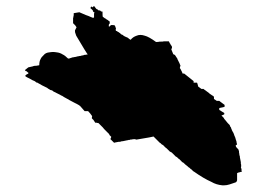

<svg xmlns="http://www.w3.org/2000/svg" viewBox="-20 -546 794 599"><path d="M676.8 -179.7 670.9 -185.5Q678.7 -188.5 679.7 -189.5V-193.4L664.1 -203.1V-209Q679.7 -211.9 680.7 -212.9V-218.8Q676.8 -221.7 672.9 -224.6Q668.9 -227.5 667 -229Q665 -230.5 664.1 -231.4H656.2Q648.4 -236.3 647.5 -237.3V-244.1L644.5 -247.1Q641.6 -248 639.6 -250L633.8 -253.9L631.8 -255.9L620.1 -264.6Q615.2 -267.6 615.2 -268.6H608.4Q605.5 -270.5 602.5 -272.9Q599.6 -275.4 598.6 -275.4Q595.7 -287.1 594.7 -288.1H584V-293L554.7 -316.4Q549.8 -316.4 548.8 -317.4Q548.8 -320.3 547.9 -321.3Q546.9 -322.3 546.9 -323.2Q546.9 -324.2 545.9 -325.2L543 -331.1Q541 -333 541 -334L543 -341.8Q542 -342.8 540 -348.6L536.1 -356.4Q535.2 -357.4 533.2 -362.3Q533.2 -364.3 532.2 -365.2L530.3 -367.2Q529.3 -368.2 529.3 -369.1L525.4 -375Q523.4 -375 522.5 -376Q521.5 -377 520.5 -377Q515.6 -388.7 514.6 -391.6Q514.6 -393.6 515.6 -394.5Q515.6 -395.5 516.6 -396.5Q516.6 -401.4 515.6 -402.3Q513.7 -404.3 512.7 -406.2Q512.7 -407.2 511.7 -408.2L510.7 -410.2Q509.8 -410.2 509.8 -411.1Q508.8 -412.1 508.8 -413.1L506.8 -417H491.2Q490.2 -416 476.6 -416Q475.6 -415 466.8 -415Q444.3 -431.6 431.6 -434.6Q417 -439.5 406.2 -434.6Q394.5 -430.7 387.7 -421.9Q386.7 -421.9 382.8 -424.8Q380.9 -426.8 378.9 -427.7L377.9 -428.7Q377 -429.7 376 -429.7H375Q366.2 -433.6 364.3 -435.5L363.3 -436.5Q363.3 -437.5 361.3 -437.5Q359.4 -437.5 359.4 -438.5L357.4 -439.5L354.5 -442.4L353.5 -443.4Q351.6 -443.4 351.6 -444.3Q351.6 -445.3 350.6 -445.3Q349.6 -445.3 348.6 -446.3Q347.7 -446.3 345.7 -448.2Q345.7 -449.2 343.8 -449.2Q341.8 -449.2 341.8 -450.2Q340.8 -451.2 340.8 -454.1Q341.8 -454.1 341.8 -457L339.8 -462.9L337.9 -466.8Q336.9 -467.8 330.1 -467.8H326.2L321.3 -462.9Q320.3 -463.9 319.3 -463.9Q319.3 -469.7 320.3 -470.7L322.3 -472.7V-478.5L320.3 -480.5L318.4 -481.4L316.4 -483.4L312.5 -485.4L310.5 -487.3L308.6 -488.3L306.6 -489.3Q304.7 -490.2 304.7 -491.2L300.8 -493.2Q299.8 -494.1 299.8 -509.8Q295.9 -509.8 294.9 -510.7L293 -512.7Q292 -513.7 287.1 -513.7L285.2 -515.6Q283.2 -517.6 282.2 -517.6H281.2Q277.3 -521.5 275.4 -525.4Q274.4 -526.4 272.5 -526.4Q271.5 -526.4 270.5 -525.4Q268.6 -523.4 269.5 -522.5Q266.6 -525.4 264.6 -525.4Q263.7 -525.4 263.7 -524.4Q262.7 -523.4 262.7 -521.5V-519.5Q263.7 -519.5 264.6 -518.6L265.6 -517.6L267.6 -515.6L269.5 -513.7Q269.5 -510.7 271.5 -508.8Q272.5 -507.8 274.4 -507.8V-504.9H273.4V-492.2Q271.5 -490.2 270.5 -490.2L262.7 -493.2Q256.8 -496.1 248 -499L227.5 -507.8Q214.8 -505.9 210 -504.9V-498Q209 -497.1 209 -492.2L208 -490.2V-473.6L214.8 -466.8L218.8 -460.9L213.9 -451.2Q213.9 -444.3 214.8 -443.4L217.8 -434.6Q250 -379.9 253.9 -376H251Q250 -375 246.1 -375Q242.2 -375 241.2 -374Q239.3 -373 236.8 -373Q234.4 -373 233.4 -372.1Q230.5 -371.1 226.6 -371.1Q224.6 -370.1 221.7 -370.1Q219.7 -369.1 217.8 -369.1Q216.8 -368.2 212.9 -368.2Q210.9 -367.2 207 -367.2Q201.2 -365.2 198.2 -364.3Q197.3 -363.3 192.4 -363.3Q182.6 -373 175.8 -376Q167 -381.8 156.2 -382.8Q145.5 -384.8 134.8 -382.8Q122.1 -381.8 116.2 -374Q109.4 -368.2 106.4 -361.3Q102.5 -354.5 102.5 -342.8Q101.6 -341.8 97.7 -341.8Q96.7 -340.8 91.8 -340.8H87.9Q86.9 -339.8 84 -339.8Q83 -338.9 82 -338.9Q70.3 -335.9 68.4 -335.9L58.6 -328.1V-325.2Q59.6 -324.2 61.5 -324.2Q62.5 -323.2 63.5 -323.2L66.4 -320.3L68.4 -319.3V-316.4Q67.4 -316.4 66.4 -315.4L64.5 -314.5L62.5 -313.5L60.5 -311.5L58.6 -310.5Q59.6 -309.6 59.6 -307.6Q60.5 -306.6 76.2 -298.8Q80.1 -295.9 87.9 -293Q88.9 -292 90.8 -291L92.8 -289.1L95.7 -288.1Q97.7 -288.1 98.6 -287.1Q99.6 -287.1 99.6 -286.1L101.6 -285.2L103.5 -284.2L105.5 -283.2Q111.3 -279.3 116.2 -277.3L120.1 -275.4L124 -273.4Q127 -272.5 128.9 -270.5Q130.9 -268.6 131.8 -268.6L133.8 -267.6Q134.8 -265.6 139.6 -264.6Q141.6 -264.6 142.6 -263.7L144.5 -262.7L146.5 -260.7L168 -250Q169.9 -248 173.8 -247.1L179.7 -243.2Q189.5 -238.3 190.4 -237.3Q193.4 -236.3 195.3 -234.4Q196.3 -233.4 211.9 -225.6L219.7 -221.7Q222.7 -219.7 226.6 -217.8Q228.5 -215.8 229.5 -215.8L244.1 -199.2H254.9Q261.7 -192.4 267.6 -183.6Q266.6 -182.6 266.6 -176.8L269.5 -173.8L271.5 -171.9Q272.5 -169.9 273.4 -168.9L277.3 -163.1H282.2Q283.2 -162.1 287.1 -162.1L288.1 -161.1L298.8 -150.4L300.8 -148.4Q301.8 -146.5 304.7 -143.6Q307.6 -140.6 311.5 -136.7L319.3 -128.9Q320.3 -128.9 320.3 -127L321.3 -126Q322.3 -125 322.3 -124Q322.3 -123 323.2 -123L324.2 -122.1L327.1 -119.1Q326.2 -114.3 324.2 -112.3L335.9 -100.6L339.8 -101.6L349.6 -103.5Q356.4 -103.5 357.4 -104.5Q358.4 -105.5 363.3 -105.5Q367.2 -106.4 377 -108.4Q379.9 -108.4 380.9 -109.4H384.8L385.7 -110.4Q391.6 -110.4 392.6 -111.3Q397.5 -111.3 398.4 -112.3Q399.4 -111.3 403.3 -111.3Q404.3 -110.4 405.3 -110.4Q458 -119.1 459 -120.1L476.6 -102.5L478.5 -100.6L480.5 -99.6L483.4 -96.7L484.4 -95.7Q485.4 -95.7 486.3 -94.7Q486.3 -93.8 488.3 -93.8L489.3 -92.8L492.2 -89.8L496.1 -85.9Q498 -84 500 -83L503.9 -79.1L509.8 -73.2L511.7 -72.3L515.6 -70.3L518.6 -67.4L526.4 -59.6L528.3 -57.6Q531.2 -56.6 533.2 -54.7L537.1 -50.8L539.1 -49.8L548.8 -40L550.8 -39.1L552.7 -38.1Q552.7 -37.1 553.7 -37.1L557.6 -33.2Q565.4 -27.3 569.3 -23.4Q570.3 -23.4 571.3 -22.5L573.2 -20.5L575.2 -18.6Q576.2 -17.6 577.1 -17.6L582 -12.7Q584 -10.7 585 -10.7Q615.2 10.7 639.6 21.5Q654.3 30.3 673.8 32.2H678.7Q687.5 32.2 696.3 29.3L713.9 23.4Q717.8 22.5 718.8 18.6Q719.7 17.6 719.7 15.6V-5.9Q722.7 -7.8 728.5 -8.8Q729.5 -9.8 734.4 -9.8Q733.4 -10.7 733.4 -19.5Q732.4 -19.5 732.4 -21.5L731.4 -22.5Q732.4 -23.4 732.4 -29.3Q732.4 -34.2 731.4 -35.2V-40L728.5 -54.7Q728.5 -59.6 727.5 -60.5Q726.6 -61.5 726.6 -66.4Q725.6 -67.4 725.6 -74.2L723.6 -80.1L719.7 -84Q715.8 -87.9 715.8 -89.8Q714.8 -91.8 715.8 -92.8Q717.8 -94.7 719.7 -94.7Q718.8 -95.7 718.8 -99.6Q717.8 -100.6 717.8 -104.5L714.8 -113.3Q714.8 -116.2 713.9 -117.2Q712.9 -117.2 712.9 -119.1Q712.9 -121.1 711.9 -121.1L710 -127Q709 -127.9 709 -129.9Q708 -130.9 708 -131.8Q707 -132.8 705.1 -136.7L703.1 -140.6Q703.1 -142.6 702.1 -143.6Q701.2 -144.5 701.2 -146.5Q700.2 -149.4 698.2 -151.4Q697.3 -152.3 697.3 -154.3L696.3 -156.2L694.3 -158.2L690.4 -162.1Q682.6 -171.9 681.6 -172.9L679.7 -174.8Q678.7 -177.7 676.8 -179.7Z"/></svg>

Font: My Font
Style: x-wing-ships
Weight: 500
Version: Version 0.001